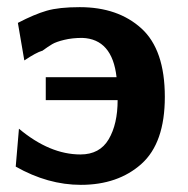

<svg xmlns="http://www.w3.org/2000/svg" viewBox="-20 -507 525 537"><path d="M24 -41 33 -147Q119 -75 205 -75Q259 -75 284 -117.5Q309 -160 309 -227H108V-291H306Q294 -398 210 -401Q182 -401 159.5 -395.5Q137 -390 126 -383.5Q115 -377 97 -364L98 -365Q81 -360 48 -338L30 -443Q76 -467 110.5 -477Q145 -487 203 -487Q310 -487 375.5 -427.5Q441 -368 441 -236Q441 -107 375.5 -48.5Q310 10 206 10Q114 10 24 -41Z"/></svg>

Font: Coval
Style: ExtraBold
Weight: 800
Foundry: Context Ltd
Version: Version 001.000